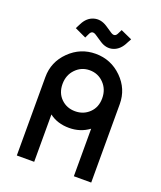

<svg xmlns="http://www.w3.org/2000/svg" viewBox="-146 -893 829 987"><g transform="rotate(20 268.5 -400.0)"><path d="M200 -715 188 -690 126 -719 140 -746Q160 -786 196 -796.5Q232 -807 269 -783L305 -759Q328 -744 339 -766L351 -790L413 -762L401 -740Q380 -696 343.5 -684.5Q307 -673 270 -698L234 -722Q211 -737 200 -715ZM268 -630Q352 -630 412 -571Q472 -512 472 -429V0H377V-260Q330 -225 268 -225Q204 -225 160 -259V0H65V-429Q65 -512 125 -571Q185 -630 268 -630ZM268 -540Q223 -540 191.5 -507.5Q160 -475 160 -426Q160 -377 191 -346.5Q222 -316 268 -316Q314 -316 345.5 -346.5Q377 -377 377 -426Q377 -475 345.5 -507.5Q314 -540 268 -540Z"/></g></svg>

Font: Gulax
Style: Regular
Weight: 400
Designer: Morgan Gilbert
Foundry: VTF
Version: Version 1.001;hotconv 1.0.109;makeotfexe 2.5.65596